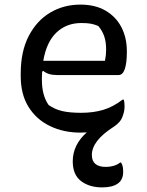

<svg xmlns="http://www.w3.org/2000/svg" viewBox="-20 -564 640 834"><path d="M296 137Q296 65 357 11Q343 12 329 12Q256 12 197 -16.5Q138 -45 104 -99.5Q70 -154 70 -233V-244Q70 -341 105 -408Q140 -475 198.5 -509.5Q257 -544 329 -544Q394 -544 439 -517.5Q484 -491 507.5 -445.5Q531 -400 531 -342V-338Q531 -290 522 -264Q513 -238 495 -238H228Q189 -238 168 -256L163 -253Q162 -241 162 -227V-216Q162 -150 191 -108Q218 -89 250.5 -81.5Q283 -74 332 -74Q386 -74 429 -87Q472 -100 512 -131H518Q521 -119 521 -103Q521 -82 515 -66Q510 -48 500 -36Q490 -24 475 -14Q379 47 379 109Q379 161 440 161Q457 161 473 156.5Q489 152 502 142H506Q512 152 513.5 161.5Q515 171 515 183Q515 217 491.5 233.5Q468 250 424 250Q368 250 332 222.5Q296 195 296 137ZM333 -464Q269 -464 225.5 -423Q182 -382 168 -300H436Q441 -325 441 -348Q441 -383 432.5 -407Q424 -431 407 -451Q391 -458 375 -461Q359 -464 333 -464Z"/></svg>

Font: Recursive Mn Csl St
Style: Regular
Weight: 400
Monospace: yes
Version: Version 1.079;hotconv 1.0.112;makeotfexe 2.5.65598; ttfautoh